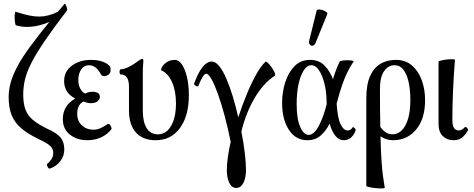

<svg xmlns="http://www.w3.org/2000/svg" viewBox="-20 -750 2572 1042"><path d="M250 165Q243 166 237.5 153.5Q232 141 237 138Q248 131 258.5 115Q269 99 269 80Q269 57 252 41.5Q235 26 188 4Q128 -25 93 -56Q58 -87 42.5 -127Q27 -167 27 -223Q27 -262 38 -302Q49 -342 74 -389Q99 -436 142 -495Q185 -554 248 -631Q218 -618 187 -611Q156 -604 127 -604Q92 -604 66 -613Q64 -614 62 -625.5Q60 -637 59.5 -651.5Q59 -666 60.5 -676.5Q62 -687 65 -686Q109 -672 138.5 -666Q168 -660 193 -660Q241 -660 294 -686Q311 -706 330 -729Q333 -732 337 -724Q341 -716 343.5 -706Q346 -696 342 -691Q269 -596 222.5 -527.5Q176 -459 150.5 -409Q125 -359 115.5 -318Q106 -277 106 -237Q106 -190 117.5 -157.5Q129 -125 156.5 -101Q184 -77 233 -53Q289 -28 309 -3.5Q329 21 329 62Q329 96 307.5 124.5Q286 153 250 165Z M454 11Q399 11 360 -19Q321 -49 321 -104Q321 -139 337 -167Q353 -195 388 -215Q328 -247 328 -310Q328 -363 370.5 -394Q413 -425 474 -425Q513 -425 540.5 -414Q568 -403 578 -387Q580 -384 580 -378.5Q580 -373 580 -367Q580 -353 569 -345Q558 -337 545 -337Q533 -337 528 -346Q502 -396 463 -396Q436 -396 420.5 -373Q405 -350 405 -315Q405 -289 415.5 -269Q426 -249 443 -242Q460 -252 481 -252Q522 -252 522 -224Q522 -211 509.5 -200.5Q497 -190 474 -190Q463 -190 453 -192.5Q443 -195 433 -199Q417 -191 408 -175Q399 -159 399 -133Q399 -93 424.5 -69.5Q450 -46 487 -46Q507 -46 525.5 -54.5Q544 -63 565 -77Q570 -80 575.5 -74Q581 -68 584 -60Q587 -52 584 -48Q562 -20 528.5 -4.5Q495 11 454 11Z M825 11Q755 11 717.5 -31Q680 -73 680 -151V-279Q680 -346 635 -346Q631 -346 629.5 -353Q628 -360 629.5 -367Q631 -374 635 -374Q652 -374 678 -386.5Q704 -399 730 -419Q747 -431 752 -431Q758 -431 758 -417Q756 -399 755.5 -380Q755 -361 755 -342V-151Q755 -88 776 -54.5Q797 -21 837 -21Q882 -21 908.5 -66.5Q935 -112 935 -190Q935 -256 913.5 -304.5Q892 -353 854 -369Q854 -387 876 -406Q898 -425 929 -425Q950 -425 967 -400.5Q984 -376 994.5 -332.5Q1005 -289 1005 -233Q1005 -121 956.5 -55Q908 11 825 11Z M1262 270Q1237 270 1224 241.5Q1211 213 1211 174Q1211 142 1216.5 102.5Q1222 63 1232 20Q1217 -55 1199 -122Q1181 -189 1162.5 -240.5Q1144 -292 1127.5 -321Q1111 -350 1099 -350Q1083 -350 1057 -285Q1054 -278 1043 -284Q1032 -290 1033 -295Q1077 -416 1129 -416Q1150 -416 1170 -391Q1190 -366 1208.5 -323Q1227 -280 1243.5 -226Q1260 -172 1273 -113Q1295 -180 1320 -240.5Q1345 -301 1371 -347Q1397 -393 1421 -415Q1424 -418 1434 -408.5Q1444 -399 1454.5 -384Q1465 -369 1470.5 -356Q1476 -343 1471 -339Q1408 -297 1361 -216.5Q1314 -136 1290 -36Q1302 25 1308.5 80Q1315 135 1315 174Q1315 213 1301.5 241.5Q1288 270 1262 270Z M1648 11Q1584 11 1547.5 -46Q1511 -103 1511 -191Q1511 -250 1528 -303.5Q1545 -357 1578.5 -391Q1612 -425 1663 -425Q1712 -425 1742 -393.5Q1772 -362 1787 -320Q1795 -347 1803.5 -369.5Q1812 -392 1823 -415Q1825 -419 1837.5 -421Q1850 -423 1865.5 -423Q1881 -423 1891.5 -421Q1902 -419 1899 -416Q1882 -391 1867 -361.5Q1852 -332 1837.5 -290.5Q1823 -249 1807 -188Q1812 -109 1828.5 -75.5Q1845 -42 1867 -42Q1883 -42 1893 -58Q1896 -63 1904 -55.5Q1912 -48 1910 -42Q1890 11 1845 11Q1820 11 1800.5 -12.5Q1781 -36 1769 -79Q1750 -41 1721 -15Q1692 11 1648 11ZM1590 -186Q1590 -103 1609.5 -60.5Q1629 -18 1655 -18Q1684 -18 1709.5 -65.5Q1735 -113 1753 -185Q1752 -197 1752 -210Q1751 -257 1740 -299.5Q1729 -342 1711 -369Q1693 -396 1669 -396Q1647 -396 1629 -369Q1611 -342 1600.5 -294.5Q1590 -247 1590 -186ZM1693 -518Q1687 -504 1677.5 -502Q1668 -500 1661.5 -508Q1655 -516 1658 -529L1698 -691Q1700 -698 1709.5 -698.5Q1719 -699 1731 -695Q1743 -691 1751 -685Q1759 -679 1756 -673Z M2068 268Q2069 272 2054 272.5Q2039 273 2019 271Q1999 269 1983.5 265.5Q1968 262 1968 259V-217Q1968 -292 1989 -338Q2010 -384 2046 -404.5Q2082 -425 2128 -425Q2181 -425 2216 -394.5Q2251 -364 2269 -314.5Q2287 -265 2287 -207Q2287 -105 2238.5 -47Q2190 11 2113 11Q2077 11 2045 -10Q2047 71 2050.5 121.5Q2054 172 2058.5 206Q2063 240 2068 268ZM2042 -266Q2042 -205 2042.5 -154.5Q2043 -104 2044 -61Q2073 -21 2109 -21Q2154 -21 2180.5 -70.5Q2207 -120 2207 -208Q2207 -258 2198.5 -300.5Q2190 -343 2171 -369.5Q2152 -396 2120 -396Q2088 -396 2065 -364.5Q2042 -333 2042 -266Z M2441 11Q2406 11 2383 -11.5Q2360 -34 2360 -78V-415Q2360 -418 2373.5 -421.5Q2387 -425 2405 -427Q2423 -429 2436 -428.5Q2449 -428 2449 -425Q2442 -338 2438.5 -253.5Q2435 -169 2435 -97Q2435 -42 2470 -42Q2486 -42 2502 -59Q2507 -64 2514.5 -56Q2522 -48 2520 -43Q2502 -13 2484.5 -1Q2467 11 2441 11Z"/></svg>

Font: Junicode Two Beta Condensed
Style: Regular
Weight: 400
Width: 3
Designer: Peter S. Baker
Foundry: Briery Creek Software
Version: Version 1.053; ttfautohint (v1.8.4)